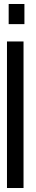

<svg xmlns="http://www.w3.org/2000/svg" viewBox="-20 -943 183 963"><path d="M15 0H98V-735H15ZM23.5 -822H102.5V-923H23.5Z"/></svg>

Font: League Gothic Condensed
Style: Regular
Weight: 400
Width: 3
Designer: The League of Moveable Type
Version: Version 1.600; ttfautohint (v1.8.3)